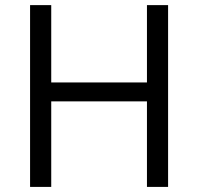

<svg xmlns="http://www.w3.org/2000/svg" viewBox="-20 -734 778 754"><path d="M640.1 0H557.1V-335.9H181.2V0H98.1V-713.9H181.2V-410.2H557.1V-713.9H640.1Z"/></svg>

Font: Open Sans Hebrew
Style: Regular
Weight: 400
Foundry: Ascender Corporation, Yanek Iontef
Version: Version 2.001;PS 002.001;hotconv 1.0.70;makeotf.lib2.5.58329